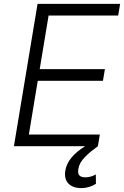

<svg xmlns="http://www.w3.org/2000/svg" viewBox="-20 -747 634 981"><path d="M51.1 0 171.9 -727.3H593.8L583.8 -667.6H228.3L182.9 -393.8H516L506 -334.2H172.9L127.5 -59.7H490.1L480.1 0Q457.7 16.3 443.5 28.1Q429.3 39.8 414.4 54.9Q399.5 70 391.2 85Q382.8 100.1 380.3 116.1Q376.4 138.1 385.1 148.6Q393.8 159.1 416.9 159.1Q443.2 159.1 469.5 144.2L470.2 192.1Q435.4 214.1 394.9 214.1Q351.9 214.1 329.4 190.5Q306.8 166.9 313.9 123.9Q325.3 55.4 415.1 0Z"/></svg>

Font: Karasuma Gothic
Style: Light Italic
Weight: 300
Italic angle: 9.39998°
Designer: Rasmus Andersson / Ryoko Nishizuka
Foundry: rsms
Version: Version 1.00